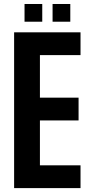

<svg xmlns="http://www.w3.org/2000/svg" viewBox="-20 -966 462 986"><path d="M52.5 0V-800H393.5V-683H185V-464.5H383.5V-347.5H185V-117H393.5V0ZM250 -854.5V-945.5H341V-854.5ZM106 -854.5V-945.5H197V-854.5Z"/></svg>

Font: Big Shoulders Text Thin ExtraBold
Style: Regular
Weight: 800
Version: Version 2.002